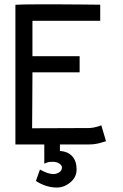

<svg xmlns="http://www.w3.org/2000/svg" viewBox="-20 -653 558 870"><path d="M49.8 -631.3Q77.1 -633.3 149.4 -633.3Q149.4 -633.3 197.3 -633.3H251Q292 -633.3 352.3 -632.6Q412.6 -631.8 426.3 -631.8H434.1V-558.6H127V-398.4H340.8V-325.2H127V-310.5Q127 -253.4 126.2 -168.2Q125.5 -83 125.5 -71.8L381.8 -72.8Q394 -72.8 408.2 -75.9Q422.4 -79.1 430.7 -82L439 -85.4L460.4 -13.2Q456.1 -11.7 444.3 -8.3Q432.6 -4.9 426.3 -3.2Q419.9 -1.5 408 0Q396 1.5 382.8 1.5H251.5V31.2Q287.1 33.2 307.1 54.9Q327.1 76.7 327.1 114.7Q327.1 149.9 298.8 173.3Q270.5 196.8 237.3 196.8Q189 196.8 142.6 167L161.1 115.2Q162.1 115.7 164.6 117.2Q198.7 135.7 221.7 135.7Q235.8 135.7 247.8 128.2Q259.8 120.6 260.7 107.4V106.4Q260.7 95.7 248.5 87.9Q236.3 80.1 218.8 80.1Q210.4 80.1 204.6 80.8Q198.7 81.5 196.3 82.3Q193.8 83 188.7 85.2Q183.6 87.4 180.7 88.4V1.5H49.8Z"/></svg>

Font: Fantasque Sans Mono
Style: Regular
Weight: 400
Monospace: yes
Designer: Jany Belluz
Version: Version 1.8.0 ; ttfautohint (v1.8.2)